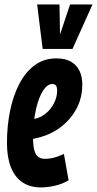

<svg xmlns="http://www.w3.org/2000/svg" viewBox="-20 -808 424 838"><path d="M100.6 -284.8Q114.6 -285.2 131.5 -289.2Q148.4 -293.2 160.4 -299.6Q192.2 -317.4 210.6 -348.1Q229 -378.8 229.4 -411.6Q229.4 -428.6 223.9 -435Q218.4 -441.4 208.8 -441.4Q187.4 -441.8 168.6 -413.5Q149.8 -385.2 137.5 -333.1Q125.2 -281 124.4 -210.2Q124 -172.6 129.9 -151.8Q135.8 -131 147.6 -122.9Q159.4 -114.8 175.4 -114.8Q187.8 -114.8 200.9 -116.8Q214 -118.8 228.6 -123.8Q243.2 -128.8 259 -136.2L279.4 -21Q252.2 -4.8 219.7 2.6Q187.2 10 158.8 10Q110.6 10 77.5 -12.6Q44.4 -35.2 27.4 -78.6Q10.4 -122 10.4 -184.2Q10.4 -258 24 -324.6Q37.6 -391.2 64.7 -442.8Q91.8 -494.4 132.1 -523.8Q172.4 -553.2 226 -553.2Q265 -553.2 290.1 -538.6Q315.2 -524 327.2 -498.4Q339.2 -472.8 339.2 -439.2Q339.2 -363 295.4 -304.3Q251.6 -245.6 182.6 -218.2Q158.4 -209 131.8 -203.5Q105.2 -198 77.8 -197.6ZM383.7 -788.5 296.5 -594.5H166.2L142.1 -788.5H239.7L241.9 -657.4L285.8 -788.5Z"/></svg>

Font: Georama ExtraCondensed Thin
Style: Italic
Weight: 100
Width: 2
Italic angle: -9°
Designer: Jean-Baptiste Levee
Foundry: Production Type
Version: Version 1.001